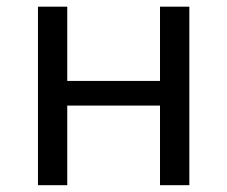

<svg xmlns="http://www.w3.org/2000/svg" viewBox="-20 -543 666 563"><path d="M91.3 -523.4H177.2V-305.7H449.2V-523.4H535.2V0H449.2V-233.4H177.2V0H91.3Z"/></svg>

Font: Lunasima
Style: Regular
Weight: 400
Designer: The DocRepair Project, Monotype Design Team
Foundry: Google
Version: Version 2.009